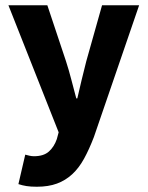

<svg xmlns="http://www.w3.org/2000/svg" viewBox="-20 -516 561 730"><path d="M120 194Q97 194 81 191.5Q65 189 50 184L76 72Q83 74 92 76Q101 78 109 78Q146 78 166 60Q186 42 196 13L203 -13L12 -496H160L231 -283Q242 -249 251 -214Q260 -179 270 -142H274Q282 -177 290.5 -212.5Q299 -248 308 -283L368 -496H509L337 5Q319 52 299.5 87.5Q280 123 254.5 146.5Q229 170 196.5 182Q164 194 120 194Z"/></svg>

Font: Font
Style: ¶
Weight: 700
Designer: Paul D. Hunt
Foundry: Adobe Systems Incorporated
Version: Version 3.000